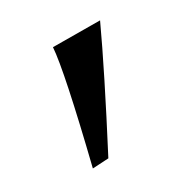

<svg xmlns="http://www.w3.org/2000/svg" viewBox="-42 -803 289 316"><g transform="rotate(-10 102.0 -645.0)"><path d="M118 -538 90 -526Q72 -692 60 -734L144 -764Q137 -681 118 -538Z"/></g></svg>

Font: Montaga
Style: Regular
Weight: 400
Designer: Alejandra Rodriguez
Foundry: Alejandra Rodriguez
Version: Version 1.001